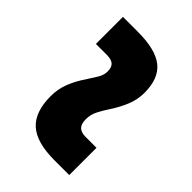

<svg xmlns="http://www.w3.org/2000/svg" viewBox="-31 -669 647 647"><g transform="rotate(-45 293.0 -345.5)"><path d="M40.5 -221.2V-292.5Q40.5 -377 75 -415.3Q109.4 -453.6 184.6 -453.6Q219.3 -453.6 250 -441.2Q280.8 -428.7 307.6 -410.2Q327.1 -397.9 344 -387.2Q360.8 -376.5 378.9 -376.5Q398.8 -376.5 407.7 -386.5Q416.5 -396.6 416.5 -418.5V-470.2H545.4V-398.9Q545.4 -314.5 514.7 -276.1Q483.9 -237.8 416 -237.8Q382.6 -237.8 352.4 -250.5Q322.3 -263.2 294.9 -281.2Q274.4 -294.9 254.7 -304.9Q235 -314.9 213.4 -314.9Q190.9 -314.9 180.7 -304.9Q170.4 -294.8 170.4 -272.9V-221.2Z"/></g></svg>

Font: Cascadia Mono PL
Style: Regular
Weight: 400
Monospace: yes
Designer: Aaron Bell
Foundry: Saja Typeworks
Version: Version 2102.003